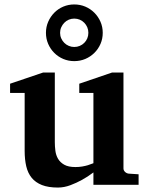

<svg xmlns="http://www.w3.org/2000/svg" viewBox="-20 -823 660 855"><path d="M396 0V-55.2Q371.1 -36.1 344.2 -21.5Q321.3 -8.8 293.5 1.7Q265.6 12.2 237.8 12.2Q195.3 12.2 166.7 1Q138.2 -10.3 121.1 -31.2Q104 -52.2 96.9 -82.5Q89.8 -112.8 89.8 -150.9V-409.2H24.9V-450.2L171.9 -500H224.1V-189.9Q224.1 -171.4 226.6 -151.9Q229 -132.3 238.3 -116.2Q247.6 -100.1 265.9 -89.6Q284.2 -79.1 315.9 -79.1Q331.5 -79.1 345.9 -81.5Q360.4 -84 371.6 -87.4Q384.3 -91.3 396 -96.2V-409.2H333V-450.2L479 -500H529.8V-73.2Q529.8 -64 536.9 -57.4Q543.9 -50.8 553.2 -49.8L597.2 -46.9V0ZM373.5 -676.8Q373.5 -689.9 368.7 -701.4Q363.8 -712.9 355.2 -721.7Q346.7 -730.5 335.2 -735.4Q323.7 -740.2 310.5 -740.2Q297.9 -740.2 286.4 -735.4Q274.9 -730.5 266.4 -721.7Q257.8 -712.9 252.7 -701.4Q247.6 -689.9 247.6 -676.8Q247.6 -663.6 252.7 -652.1Q257.8 -640.6 266.4 -632.1Q274.9 -623.5 286.4 -618.7Q297.9 -613.8 310.5 -613.8Q323.7 -613.8 335.2 -618.7Q346.7 -623.5 355.2 -632.1Q363.8 -640.6 368.7 -652.1Q373.5 -663.6 373.5 -676.8ZM437.5 -676.8Q437.5 -650.4 427.5 -627.4Q417.5 -604.5 400.1 -587.4Q382.8 -570.3 359.9 -560.5Q336.9 -550.8 310.5 -550.8Q284.7 -550.8 261.7 -560.5Q238.8 -570.3 221.7 -587.4Q204.6 -604.5 194.6 -627.4Q184.6 -650.4 184.6 -676.8Q184.6 -703.1 194.6 -726.1Q204.6 -749 221.7 -766.4Q238.8 -783.7 261.7 -793.5Q284.7 -803.2 310.5 -803.2Q336.9 -803.2 359.9 -793.5Q382.8 -783.7 400.1 -766.4Q417.5 -749 427.5 -726.1Q437.5 -703.1 437.5 -676.8Z"/></svg>

Font: Charis SIL Eur
Style: Bold
Weight: 700
Foundry: SIL International
Version: Version 5.000